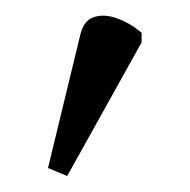

<svg xmlns="http://www.w3.org/2000/svg" viewBox="-20 -826 237 240"><path d="M64 -606 40 -616 80 -781Q84 -800 97 -804.5Q110 -809 126.5 -803Q143 -797 157 -785V-773Z"/></svg>

Font: Noto Serif SemiCondensed Light
Style: Regular
Weight: 300
Width: 4
Designer: Monotype Design Team
Foundry: Monotype Imaging Inc.
Version: Version 2.013